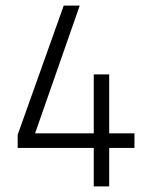

<svg xmlns="http://www.w3.org/2000/svg" viewBox="-20 -654 540 684"><path d="M459 -179V-127H369V10H314V-127H43V-174L207 -634H264L105 -179H314V-389H369V-179Z"/></svg>

Font: Lekton
Style: Regular
Weight: 400
Designer: Paolo Mazzetti, Luciano Perondi, Raffaele Flato, Elena Papassissa, Emilio Macchia, Michela Povoleri, Tobias Seemiller, R
Version: Version 34.000